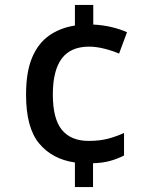

<svg xmlns="http://www.w3.org/2000/svg" viewBox="-20 -744 612 774"><path d="M356 -645Q396 -643 431 -634.5Q466 -626 492 -614L460 -528Q432 -540 399.5 -548Q367 -556 339 -556Q265 -556 229 -508Q193 -460 193 -363Q193 -265 229.5 -220.5Q266 -176 337 -176Q381 -176 414 -184.5Q447 -193 480 -208V-117Q452 -103 422.5 -95Q393 -87 355 -86V10H282V-89Q191 -102 138 -165.5Q85 -229 85 -362Q85 -454 109.5 -512Q134 -570 178.5 -601Q223 -632 282 -641V-724H356Z"/></svg>

Font: Noto Sans Sinhala Medium
Style: Regular
Weight: 500
Designer: Jelle Bosma - Monotype Design Team
Foundry: Monotype Imaging Inc.
Version: Version 2.006; ttfautohint (v1.8.4.7-5d5b)